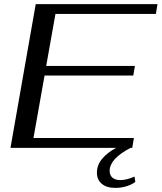

<svg xmlns="http://www.w3.org/2000/svg" viewBox="-20 -720 787 935"><path d="M250 -652 205 -399H637L629 -352H197L143 -48H632L624 0H616Q514 53 514 112Q514 134 528 145.5Q542 157 566 157Q596 157 635 140L639 166Q622 179 596 187Q570 195 542 195Q499 195 475.5 175Q452 155 452 121Q452 83 478 52.5Q504 22 546 0H31L154 -700H747L739 -652Z"/></svg>

Font: Fahkwang
Style: Italic
Weight: 400
Italic angle: -10°
Version: Version 1.000; ttfautohint (v1.6)